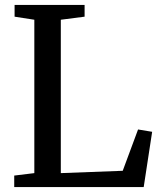

<svg xmlns="http://www.w3.org/2000/svg" viewBox="-20 -763 658 783"><path d="M38 0V-47L120 -57V-682.5L39.5 -695V-743H325V-695L228 -682.5V-57L480.5 -66.5L543 -235L600.5 -225.5L566 0Z"/></svg>

Font: Merriweather 28pt
Style: Regular
Weight: 400
Version: Version 2.100